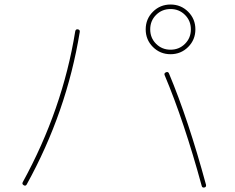

<svg xmlns="http://www.w3.org/2000/svg" viewBox="-20 -820 1040 850"><path d="M799 -754Q773 -780 735 -780Q697 -780 671 -754Q645 -728 645 -690Q645 -652 671 -626Q697 -600 735 -600Q773 -600 799 -626Q825 -652 825 -690Q825 -728 799 -754ZM813 -612Q781 -580 735 -580Q689 -580 657 -612Q625 -644 625 -690Q625 -736 657 -768Q689 -800 735 -800Q781 -800 813 -768Q845 -736 845 -690Q845 -644 813 -612ZM715 -500Q724 -504 728 -495Q814 -290 892 -2Q894 8 885 10Q875 12 873 3Q795 -283 709 -487Q705 -496 715 -500ZM85 0Q76 -5 81 -14Q257 -335 313 -681Q315 -692 325 -690Q335 -688 333 -678Q275 -323 98 -3Q93 5 85 0Z"/></svg>

Font: Rounded Mplus 1c Thin
Style: Regular
Weight: 250
Version: Version 1.059.20150529